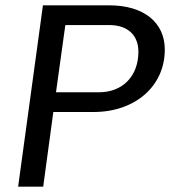

<svg xmlns="http://www.w3.org/2000/svg" viewBox="-20 -700 638 720"><path d="M48 0H142L180 -280H331C487 -280 598 -377 598 -514C598 -616 519 -680 390 -680H141ZM190 -354 225 -606H390C458 -606 499 -569 499 -506C499 -415 440 -354 352 -354Z"/></svg>

Font: Ronzino Oblique
Style: Italic
Weight: 400
Italic angle: -8°
Designer: Nunzio Mazzaferro
Foundry: Collletttivo
Version: Version 1.000;Glyphs 3.3 (3337)